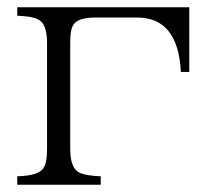

<svg xmlns="http://www.w3.org/2000/svg" viewBox="-20 -512 568 522"><path d="M26.9 -492.2H494.6V-316.4H471.7Q464.4 -464.4 352.5 -464.4H239.7Q188.5 -464.4 177.7 -441.4Q170.9 -428.7 170.9 -396.5V-106.9Q170.9 -54.2 196.8 -42Q214.8 -34.2 253.9 -32.7V-9.8H26.9V-32.7Q85.9 -34.2 98.6 -55.7Q107.9 -69.3 107.9 -106.9V-396.5Q107.9 -447.8 83 -459.5Q67.4 -467.8 26.9 -469.2Z"/></svg>

Font: I.MingCP
Style: Regular
Weight: 400
Designer: I.Font Project
Version: Version 8.000; Sep 06, 2022